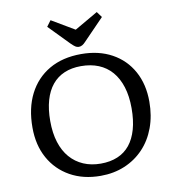

<svg xmlns="http://www.w3.org/2000/svg" viewBox="-100 -1030 1034 1133"><g transform="rotate(-10 417.0 -464.0)"><path d="M412 14Q308 14 229.5 -30Q151 -74 107.5 -152.5Q64 -231 64 -336Q64 -452 107 -536.5Q150 -621 230 -667.5Q310 -714 422 -714Q527 -714 605.5 -671Q684 -628 727 -550Q770 -472 770 -368Q770 -283 744 -212.5Q718 -142 670 -91.5Q622 -41 556.5 -13.5Q491 14 412 14ZM425 -57Q482 -57 526 -75.5Q570 -94 599.5 -130.5Q629 -167 644.5 -221.5Q660 -276 660 -348Q660 -420 642.5 -475.5Q625 -531 592.5 -568.5Q560 -606 513.5 -625Q467 -644 408 -644Q352 -644 308.5 -625.5Q265 -607 235 -570.5Q205 -534 189.5 -480Q174 -426 174 -356Q174 -284 191.5 -228.5Q209 -173 242 -135Q275 -97 321.5 -77Q368 -57 425 -57ZM416 -758Q406 -758 396 -764.5Q386 -771 371 -786L253 -907L279 -942L416 -861L556 -942L581 -908L457 -780Q448 -770 438 -764Q428 -758 416 -758Z"/></g></svg>

Font: Literata Variable Black
Style: Regular
Weight: 900
Designer: Latin by Veronika Burian and Jose Scaglione. Greek by Irene Vlachou. Cyrillic by Vera Evstafieva.
Foundry: TypeTogether
Version: Version 3.021